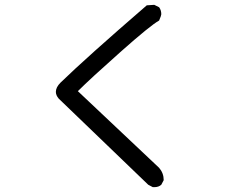

<svg xmlns="http://www.w3.org/2000/svg" viewBox="-20 -743 1040 794"><path d="M618 31H612L593 21L223 -335Q211 -349 211 -363Q211 -382 230 -401Q337 -505 587 -721L618 -723L638 -713Q647 -701 647 -684Q647 -679 638 -658Q603 -639 478 -528Q353 -417 302 -366L638 -49Q657 -27 657 2L647 21Q636 31 618 31Z"/></svg>

Font: Xiaolai SC
Style: Regular
Weight: 400
Designer: Nozomi Seto 瀬戸のぞみ
Version: Version 3.11;December 4, 2020;FontCreator 13.0.0.2613 64-bit